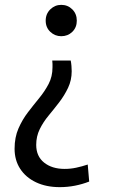

<svg xmlns="http://www.w3.org/2000/svg" viewBox="-20 -551 464 790"><path d="M226 219Q170 219 128 199Q86 179 63 143.5Q40 108 40 61Q40 14 56 -22.5Q72 -59 95 -89Q118 -119 141 -147Q164 -175 180 -205.5Q196 -236 196 -274Q196 -281 196 -288Q196 -295 195 -302H271Q273 -292 274 -280Q275 -268 275 -258Q275 -221 260 -189.5Q245 -158 223.5 -130Q202 -102 180 -75.5Q158 -49 143.5 -19.5Q129 10 129 45Q129 92 161.5 118Q194 144 246 144Q270 144 293.5 139Q317 134 341 126L347 196Q319 207 288.5 213Q258 219 226 219ZM232 -402Q206 -402 187 -420Q168 -438 168 -466Q168 -494 187 -512.5Q206 -531 232 -531Q259 -531 277.5 -512.5Q296 -494 296 -466Q296 -438 277.5 -420Q259 -402 232 -402Z"/></svg>

Font: Murecho Thin
Style: Regular
Weight: 400
Version: Version 1.010